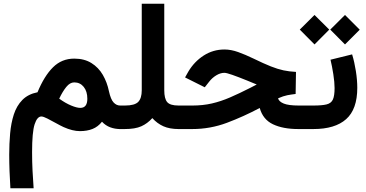

<svg xmlns="http://www.w3.org/2000/svg" viewBox="-20 -697 1978 1037"><path d="M380.9 -380.4Q435.5 -380.4 473.9 -356.4Q512.2 -332.5 535.4 -292.5Q558.6 -252.4 568.4 -204.1Q578.1 -160.2 593.5 -143.6Q608.9 -127 628.9 -127H642.6V0H628.9Q601.1 0 575.7 -9.3Q550.3 -18.6 530.8 -39.6Q509.3 -12.2 479.7 -0.5Q450.2 11.2 411.6 11.2Q372.1 11.2 323.2 -10.7Q307.1 -18.1 282.7 -31.7Q258.3 -45.4 236.1 -56.6Q213.9 -67.9 203.6 -67.9Q180.7 -67.9 167 -25.6Q153.3 16.6 153.3 124.5Q153.3 178.7 155.8 226.6Q158.2 274.4 161.6 319.8H36.1Q33.2 273.9 31.5 227.3Q29.8 180.7 29.8 138.2Q29.8 79.6 34.7 23.7Q39.6 -32.2 54.7 -78.9Q69.8 -125.5 100.6 -157Q131.3 -188.5 182.6 -198.7Q219.2 -287.1 266.4 -333.7Q313.5 -380.4 380.9 -380.4ZM413.6 -114.3Q451.7 -114.3 451.7 -163.6Q451.7 -203.6 432.1 -227.8Q412.6 -252 380.9 -252Q357.9 -252 337.9 -227.3Q317.9 -202.6 299.8 -164.1Q333 -140.1 364 -127.2Q395 -114.3 413.6 -114.3Z M802.7 -59.1Q776.4 -29.8 743.2 -14.9Q710 0 653.8 0H623V-127H654.8Q707.5 -127 726.6 -146.7Q745.6 -166.5 745.6 -209.5V-676.8H867.2V-209.5Q867.2 -164.1 883.1 -145.5Q898.9 -127 944.3 -127H960V0H945.3Q896 0 862.3 -15.1Q828.6 -30.3 802.7 -59.1Z M1576.7 -189.5Q1551.8 -186.5 1531.5 -182.6Q1511.2 -178.7 1481.9 -166Q1486.3 -148.4 1512.5 -137.7Q1538.6 -127 1593.3 -127H1619.6V0H1591.3Q1508.3 0 1454.1 -25.9Q1399.9 -51.8 1382.8 -113.8Q1295.4 -67.4 1205.6 -33.7Q1115.7 0 1018.6 0H940.4V-127H1020Q1075.7 -127 1124.3 -138.2Q1172.9 -149.4 1222.7 -170.9Q1272.5 -192.4 1332 -222.7L1366.7 -240.7Q1358.4 -243.7 1347.9 -248.3Q1337.4 -252.9 1315.4 -261.7Q1266.1 -281.7 1234.6 -292.7Q1203.1 -303.7 1191.9 -303.7Q1170.4 -303.7 1147.9 -290Q1125.5 -276.4 1109.4 -255.4L1085.9 -225.6L979.5 -278.8L997.1 -310.1Q1029.3 -364.3 1080.1 -397Q1130.9 -429.7 1192.4 -429.7Q1227.5 -429.7 1266.4 -415.8Q1305.2 -401.9 1348.6 -380.9Q1404.8 -353.5 1442.4 -338.6Q1480 -323.7 1511 -317.1Q1542 -310.5 1578.6 -308.6Z M1881.8 -403.3Q1894.5 -361.8 1902.1 -313Q1909.7 -264.2 1909.7 -222.7Q1909.7 -106.9 1849.6 -53.5Q1789.6 0 1672.9 0H1600.1V-127H1672.9Q1719.2 -127 1743.9 -133.1Q1768.6 -139.2 1777.8 -159.2Q1787.1 -179.2 1787.1 -221.2Q1787.1 -252.4 1780.3 -296.1Q1773.4 -339.8 1765.1 -374.5ZM1763.7 -537.1 1843.3 -616.2 1922.9 -536.6 1843.3 -457ZM1599.1 -537.1 1678.7 -616.2 1758.3 -537.1 1678.7 -457Z"/></svg>

Font: Vazir
Style: Bold
Weight: 700
Designer: Saber Rastikerdar
Foundry: Saber Rastikerdar
Version: Version 30.0.0